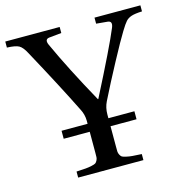

<svg xmlns="http://www.w3.org/2000/svg" viewBox="-115 -788 850 884"><g transform="rotate(-15 310.0 -346.0)"><path d="M-12.2 -663.1V-691.9H247.1V-663.1L188 -657.2Q165 -654.3 176.8 -627Q236.8 -495.1 331.1 -325.2H333Q445.3 -544.4 479 -626Q491.2 -655.8 466.8 -658.2L413.1 -663.1V-691.9H631.8V-663.1Q597.2 -661.6 580.6 -656Q564 -650.4 554 -639.4Q543.9 -628.4 524.9 -597.2Q502 -560.1 454.1 -470.9Q406.2 -381.8 368.2 -305.2Q355 -278.3 355 -246.1V-228H479V-189.9H355V-92.8Q355 -76.7 355.2 -69.1Q355.5 -61.5 359.9 -53.2Q364.3 -44.9 369.1 -42Q374 -39.1 388.2 -35.9Q402.3 -32.7 417 -31.5Q431.6 -30.3 460.9 -28.8V0H149.9V-28.8Q179.2 -30.3 193.8 -31.5Q208.5 -32.7 222.7 -35.9Q236.8 -39.1 241.7 -42Q246.6 -44.9 251 -53.2Q255.4 -61.5 255.6 -69.1Q255.9 -76.7 255.9 -92.8V-189.9H131.8V-228H255.9V-242.2Q255.9 -272.5 241.2 -299.8Q179.7 -424.3 77.1 -612.8Q61 -643.6 44.7 -652.6Q28.3 -661.6 -12.2 -663.1Z"/></g></svg>

Font: Heuristica
Style: Regular
Weight: 400
Version: Version 1.0.2